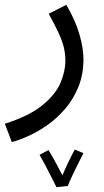

<svg xmlns="http://www.w3.org/2000/svg" viewBox="-45 -359 432 796"><path d="M4 230 -25 154Q76 122 130.5 77.5Q185 33 205.5 -15Q226 -63 226 -107Q226 -135 220 -161Q214 -187 199 -220Q184 -253 157 -302L230 -339Q268 -274 284.5 -216Q301 -158 301 -114Q301 -51 280.5 0Q260 51 226.5 90.5Q193 130 153.5 158Q114 186 74.5 204Q35 222 4 230ZM189 417Q181 401 168.5 376Q156 351 142.5 325.5Q129 300 119 283L156 263Q162 272 172.5 290.5Q183 309 194 330Q205 351 214 368Q222 348 232.5 325.5Q243 303 252 285.5Q261 268 265 261L301 276Q295 287 282 313Q269 339 255.5 367.5Q242 396 236 412Z"/></svg>

Font: Go Noto Current
Style: Regular
Weight: 400
Designer: Monotype Design Team
Foundry: Monotype Imaging Inc.
Version: Version 2.007; ttfautohint (v1.8) -l 8 -r 50 -G 200 -x 14 -D